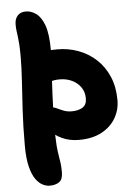

<svg xmlns="http://www.w3.org/2000/svg" viewBox="-65 -808 770 1115"><g transform="rotate(-5 320.0 -250.0)"><path d="M372 10Q316 10 272 -11Q252 -20 236 -32Q237 7 239 33Q242 66 246 89Q250 112 253 134Q256 156 256 189Q256 230 234.5 245Q213 260 179 260Q160 260 138.5 249.5Q117 239 98 212.5Q79 186 67 138Q55 90 55 15Q55 -101 60.5 -194Q66 -287 71 -362.5Q76 -438 76 -502Q76 -547 74 -574.5Q72 -602 69.5 -620.5Q67 -639 65 -654.5Q63 -670 63 -690Q63 -722 80 -741Q97 -760 129 -760Q159 -760 188 -739.5Q217 -719 236 -668Q254 -616 254 -524Q272 -525 292 -525Q356 -525 414 -503.5Q472 -482 517 -440.5Q562 -399 588 -338.5Q614 -278 614 -200Q614 -144 586 -96Q558 -48 504 -19Q450 10 372 10ZM245 -345Q243 -311 241 -270Q239 -234 238 -191Q245 -190 252 -187Q264 -182 277.5 -175.5Q291 -169 307 -164Q323 -159 343 -159Q383 -159 407.5 -174.5Q432 -190 432 -227Q432 -264 413 -291.5Q394 -319 362 -334.5Q330 -350 291 -350Q271 -350 260 -348Q254 -346 245 -345Z"/></g></svg>

Font: Shantell Sans Light ExtraBold
Style: Regular
Weight: 800
Version: Version 1.011;[c5ecc13dd]